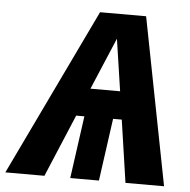

<svg xmlns="http://www.w3.org/2000/svg" viewBox="-102 -743 784 793"><g transform="rotate(5 290.5 -346.5)"><path d="M447 0H607L472 -693H281L-51 0H111L220 -259H254L218 0H337L373 -259H409ZM269 -375 360 -590 392 -375Z"/></g></svg>

Font: Fira Sans
Style: Bold Italic
Weight: 700
Italic angle: -8°
Designer: bBox Type GmbH & Carrois Corporate GbR & Edenspiekermann AG
Foundry: bBox Type GmbH & Carrois Corporate GbR & Edenspiekermann AG
Version: Version 4.301;PS 004.301;hotconv 1.0.88;makeotf.lib2.5.64775